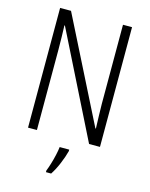

<svg xmlns="http://www.w3.org/2000/svg" viewBox="-135 -799 865 1106"><g transform="rotate(15 297.0 -246.5)"><path d="M512 0H447L136 -623H133Q134 -590 135 -555Q136 -520 136 -480V0H83V-714H148L459 -96H462Q461 -132 459.5 -172Q458 -212 458 -242V-714H512ZM345 70Q336 105 318.5 147Q301 189 280 221H249V211Q256 194 264.5 166.5Q273 139 279.5 110Q286 81 288 61H345Z"/></g></svg>

Font: Noto Sans Gujarati UI Condensed Light
Style: Regular
Weight: 300
Width: 3
Designer: Jelle Bosma - Monotype Design Team, Universal Thirst
Foundry: Monotype Imaging Inc.
Version: Version 2.106; ttfautohint (v1.8.4.7-5d5b)